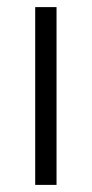

<svg xmlns="http://www.w3.org/2000/svg" viewBox="-20 -520 260 540"><path d="M79 0V-500H139V0Z"/></svg>

Font: Figtree Light Light
Style: Regular
Weight: 300
Version: Version 2.001;gftools[0.9.30]